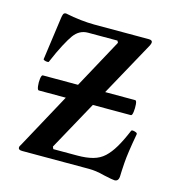

<svg xmlns="http://www.w3.org/2000/svg" viewBox="-75 -489 513 566"><g transform="rotate(15 181.5 -206.0)"><path d="M324 13Q321 13 313 11.5Q305 10 291 7Q276 3 264.5 1.5Q253 0 244 0H39Q27 0 27 -7Q27 -12 31 -17L229 -381L226 -387H136Q110 -387 93 -364Q85 -353 73 -330.5Q61 -308 47 -275Q47 -273 42.5 -273Q38 -273 34 -274.5Q30 -276 30 -278L48 -408Q49 -416 51 -420.5Q53 -425 59 -425Q83 -420 106 -417.5Q129 -415 147 -415H314Q325 -415 325 -408Q325 -404 322 -398L123 -36L126 -29H199Q227 -29 247 -34.5Q267 -40 281 -53Q295 -66 307.5 -87Q320 -108 333 -139Q334 -143 339 -142.5Q344 -142 348.5 -140Q353 -138 352 -134Q341 -74 339 -44Q337 -14 337 -5Q337 13 324 13ZM40 -185Q36 -185 34.5 -196.5Q33 -208 34.5 -219.5Q36 -231 40 -231H322Q326 -231 327 -219.5Q328 -208 326.5 -196.5Q325 -185 321 -185Z"/></g></svg>

Font: Junicode VF
Style: Regular
Weight: 400
Designer: Peter S. Baker
Version: Version 2.213